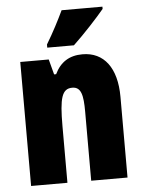

<svg xmlns="http://www.w3.org/2000/svg" viewBox="-54 -809 637 853"><g transform="rotate(-5 264.5 -383.0)"><path d="M435 -756V-766H253C232 -722 207 -673 175 -620V-606H294C344 -653 407 -722 435 -756ZM328 -563C269 -563 229 -537 204 -485H195L177 -553H50V0H212V-253C212 -378 224 -419 270 -419C310 -419 318 -381 318 -308V0H480V-360C480 -489 424 -563 328 -563Z"/></g></svg>

Font: Noto Sans Oriya ExtCond Blk
Style: Regular
Weight: 900
Width: 2
Designer: Amélie Bonet and Sol Matas
Foundry: Google LLC
Version: Version 2.006